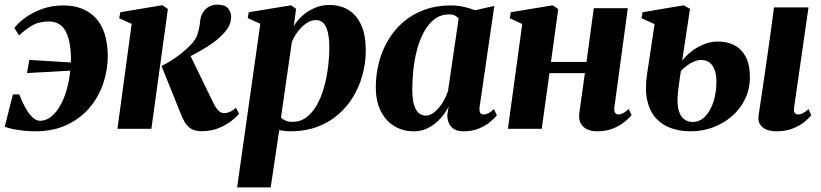

<svg xmlns="http://www.w3.org/2000/svg" viewBox="-24 -558 3557 832"><path d="M250.5 -534.5Q339.5 -534.5 390.8 -479.8Q442 -425 443 -315.5Q443 -256.5 424 -198.5Q405 -140.5 365.8 -93.2Q326.5 -46 267.2 -17.5Q208 11 128 11Q107.5 11 83 8.8Q58.5 6.5 35.5 2Q12.5 -2.5 -3.5 -9L32 -149H59.5Q70.5 -119 85 -92.8Q99.5 -66.5 116 -50.5Q132.5 -34.5 149.5 -34.5Q176.5 -34.5 200.5 -54.8Q224.5 -75 243 -111.8Q261.5 -148.5 272.2 -198.2Q283 -248 283.5 -306.5Q282.5 -382.5 259.8 -423.8Q237 -465 187 -465Q144.5 -465 113.8 -446.5Q83 -428 59 -404.5L38 -436.5Q54.5 -459 86 -481.8Q117.5 -504.5 159.5 -519.5Q201.5 -534.5 250.5 -534.5ZM93 -241.5 103 -298.5Q160 -295 210.5 -291.8Q261 -288.5 322.5 -285L316.5 -254Q254 -250.5 200.5 -247.2Q147 -244 93 -241.5Z M485 0 546.5 -454.5 492.5 -479 497.5 -505 680 -535.5 703.5 -519 632 0ZM849 10.5Q823.5 10.5 806.5 1.2Q789.5 -8 778.2 -26Q767 -44 757 -70.5L676 -272Q701.5 -285 722.8 -298.8Q744 -312.5 762.8 -327.5Q781.5 -342.5 798.5 -359.5Q825 -385 833.2 -413.8Q841.5 -442.5 843 -465Q845.5 -489.5 856.5 -505.8Q867.5 -522 883.5 -530Q899.5 -538 917 -538Q950.5 -538 963.8 -522.2Q977 -506.5 977.5 -486Q977.5 -458.5 963.8 -437.2Q950 -416 931 -399.5Q916.5 -384.5 892.5 -368Q868.5 -351.5 840 -335.2Q811.5 -319 782.8 -305.5Q754 -292 729.5 -282.5L794 -331L898.5 -116Q910.5 -91 922 -79.2Q933.5 -67.5 948.5 -67.5Q958 -67.5 971.5 -73Q985 -78.5 998 -91L1012 -65Q1001 -51.5 978.5 -33.8Q956 -16 923.5 -2.8Q891 10.5 849 10.5Z M1003.5 254 1104 -455 1049.5 -479.5 1054 -505 1237 -535 1259 -519.5 1249 -445Q1264 -470 1287.5 -490.8Q1311 -511.5 1340.5 -524Q1370 -536.5 1403.5 -536.5Q1451 -536.5 1486.5 -514.5Q1522 -492.5 1541.5 -448.8Q1561 -405 1561 -339Q1561 -285.5 1547 -234Q1533 -182.5 1506.2 -138.2Q1479.5 -94 1440 -60.2Q1400.5 -26.5 1349 -7.8Q1297.5 11 1235 11Q1223 11 1210.5 9.5Q1198 8 1186 6L1149 254ZM1193.5 -48.5Q1201.5 -40.5 1213.8 -35.2Q1226 -30 1243.5 -30Q1278 -30 1304 -49.8Q1330 -69.5 1348.8 -102.5Q1367.5 -135.5 1379.5 -177.5Q1391.5 -219.5 1397.2 -264.8Q1403 -310 1403 -352.5Q1403 -389 1397.2 -415.5Q1391.5 -442 1378.8 -456.5Q1366 -471 1344.5 -471Q1322.5 -471 1301.5 -455.8Q1280.5 -440.5 1264.5 -418.5Q1248.5 -396.5 1240.5 -375Z M2054.5 -96Q2052 -76.5 2057 -69.2Q2062 -62 2071.5 -62Q2081.5 -62 2092.2 -67.2Q2103 -72.5 2116.5 -85.5L2129 -58.5Q2118.5 -44.5 2098.2 -28.2Q2078 -12 2049.8 -0.5Q2021.5 11 1986 11Q1947.5 11 1930.2 -10.2Q1913 -31.5 1914.5 -62L1920 -96.5Q1908 -71.5 1886.5 -46.8Q1865 -22 1835.2 -5.5Q1805.5 11 1769 11Q1721.5 11 1684.2 -11.8Q1647 -34.5 1625.8 -77.2Q1604.5 -120 1604.5 -179.5Q1604.5 -235 1618 -287.2Q1631.5 -339.5 1658 -384.2Q1684.5 -429 1723.8 -462.8Q1763 -496.5 1814.8 -515.5Q1866.5 -534.5 1929.5 -534.5Q1959.5 -534.5 1986.5 -528.2Q2013.5 -522 2035 -513.5L2118 -532.5ZM1963.5 -478Q1958.5 -484.5 1948.2 -490Q1938 -495.5 1922.5 -495.5Q1885.5 -495.5 1858.8 -475Q1832 -454.5 1813.2 -420Q1794.5 -385.5 1783.2 -343Q1772 -300.5 1767.2 -255.8Q1762.5 -211 1762.5 -170.5Q1762.5 -128.5 1770.2 -103.5Q1778 -78.5 1791.2 -67.8Q1804.5 -57 1821 -57Q1835 -57 1849 -65.5Q1863 -74 1876 -88.8Q1889 -103.5 1899.8 -123Q1910.5 -142.5 1917.5 -164.5Z M2638.5 -94.5Q2636 -76 2641.8 -69Q2647.5 -62 2655 -62Q2664 -62 2674.8 -67Q2685.5 -72 2700.5 -85.5L2713 -59Q2703 -47 2683.2 -30.5Q2663.5 -14 2633.2 -1.5Q2603 11 2562 11Q2541 11 2522.2 3.2Q2503.5 -4.5 2493.2 -22Q2483 -39.5 2486.5 -68.5L2510.5 -241H2357L2323.5 0H2177L2239 -454L2185 -479L2189.5 -505L2371 -535L2395 -518.5L2363.5 -289.5H2517.5L2549 -522.5H2696.5Z M3340 11Q3316.5 11 3298 3.8Q3279.5 -3.5 3269.8 -18.5Q3260 -33.5 3263 -56.5Q3264.5 -64.5 3266.8 -81.2Q3269 -98 3272.8 -122.5Q3276.5 -147 3281.2 -178.5Q3286 -210 3291.5 -248Q3297 -286 3303.2 -330Q3309.5 -374 3316.2 -423Q3323 -472 3330 -526H3479.5L3417.5 -95Q3415 -76.5 3419.8 -69.2Q3424.5 -62 3433.5 -62Q3444.5 -62 3454.8 -67.2Q3465 -72.5 3479.5 -85.5L3491.5 -59Q3480.5 -44.5 3460 -28.2Q3439.5 -12 3409.5 -0.5Q3379.5 11 3340 11ZM2969 11Q2922 11 2883 -3Q2844 -17 2817.5 -46.8Q2791 -76.5 2780.5 -123.8Q2770 -171 2780 -237.5L2812.5 -453.5L2756 -479L2760.5 -505L2939 -535L2966 -519.5L2932 -294.5Q2948 -316 2972.2 -335Q2996.5 -354 3026 -366Q3055.5 -378 3087.5 -378Q3126 -378 3157 -362.8Q3188 -347.5 3206.8 -313.5Q3225.5 -279.5 3225.5 -223.5Q3225.5 -172 3204.8 -129Q3184 -86 3148 -54.8Q3112 -23.5 3066 -6.2Q3020 11 2969 11ZM2977 -29.5Q3009 -29.5 3032.2 -54Q3055.5 -78.5 3068 -118.2Q3080.5 -158 3080.5 -205Q3080.5 -247.5 3063.8 -272.8Q3047 -298 3013.5 -298Q3000 -298 2984 -291.5Q2968 -285 2953 -274Q2938 -263 2926.5 -250Q2923.5 -231 2920.5 -210Q2917.5 -189 2914.5 -163Q2908.5 -114 2915.8 -84.8Q2923 -55.5 2939.2 -42.5Q2955.5 -29.5 2977 -29.5Z"/></svg>

Font: Merriweather 96pt ExtraBold
Style: Italic
Weight: 800
Italic angle: -7.8°
Version: Version 2.101